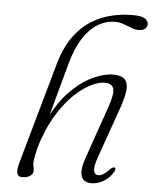

<svg xmlns="http://www.w3.org/2000/svg" viewBox="-52 -762 651 814"><g transform="rotate(5 273.0 -355.0)"><path d="M137.5 -156Q161.5 -224 193.8 -274Q226 -324 261.2 -356.8Q296.5 -389.5 329.2 -405.5Q362 -421.5 387 -421.5Q417.5 -421.5 424.5 -400Q431.5 -378.5 411 -320L333 -95.5Q321 -61 321.2 -38Q321.5 -15 333.2 -3.5Q345 8 366.5 8Q393.5 8 419 -7.2Q444.5 -22.5 459.5 -48.5Q463 -55 463.5 -60Q464 -65 460 -66.5Q456.5 -68.5 452 -66.2Q447.5 -64 441.5 -58Q425.5 -41.5 414.2 -35Q403 -28.5 393.5 -28.5Q378.5 -28.5 374.5 -45.5Q370.5 -62.5 385.5 -105L461.5 -320.5Q477 -365 480.8 -395.8Q484.5 -426.5 470.2 -442.8Q456 -459 417.5 -459Q382 -459 332.8 -436.5Q283.5 -414 233.2 -361.5Q183 -309 144 -218.5L152.5 -215.5L227 -489.5Q245 -554.5 272.2 -597.2Q299.5 -640 334.5 -661.2Q369.5 -682.5 409 -682.5Q424 -682.5 437 -678.5Q450 -674.5 462 -669.5Q474 -664.5 485.5 -660.5Q497 -656.5 508.5 -656.5Q526.5 -656.5 536.5 -664Q546.5 -671.5 546.5 -685Q546.5 -698.5 531.8 -708Q517 -717.5 482.5 -717.5Q406.5 -717.5 346 -692.5Q285.5 -667.5 242.8 -616Q200 -564.5 177.5 -484.5L54 -46Q49.5 -29.5 49.8 -17.2Q50 -5 55.5 1.5Q61 8 72.5 8Q92 8 105.5 -0.5Q119 -9 119 -22Q119 -32.5 117 -39.2Q115 -46 115 -57.5Q115 -66 117.5 -80.2Q120 -94.5 124.8 -113.8Q129.5 -133 137.5 -156Z"/></g></svg>

Font: Fraunces ExtraLight
Style: Italic
Weight: 250
Italic angle: -16°
Version: Version 1.000;[b76b70a41]